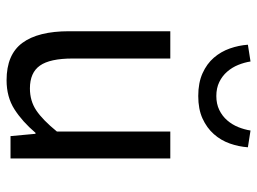

<svg xmlns="http://www.w3.org/2000/svg" viewBox="-119 -651 782 584"><g transform="rotate(90 272.0 -359.0)"><path d="M224 12Q146 12 110.5 -36Q75 -84 75 -178V-486H158V-189Q158 -120 179.5 -89.5Q201 -59 249 -59Q287 -59 316 -78.5Q345 -98 380 -141V-486H462V0H394L387 -76H384Q350 -36 312.5 -12Q275 12 224 12ZM272 -571Q232 -571 203 -584Q174 -597 155.5 -618.5Q137 -640 127.5 -667Q118 -694 116 -722L167 -730Q170 -711 177.5 -692.5Q185 -674 198 -659Q211 -644 229.5 -635Q248 -626 272 -626Q296 -626 314.5 -635Q333 -644 346 -659Q359 -674 366.5 -692.5Q374 -711 377 -730L428 -722Q426 -694 416.5 -667Q407 -640 388 -618.5Q369 -597 340.5 -584Q312 -571 272 -571Z"/></g></svg>

Font: Pinyin1712
Style: Regular
Weight: 400
Version: Version 1